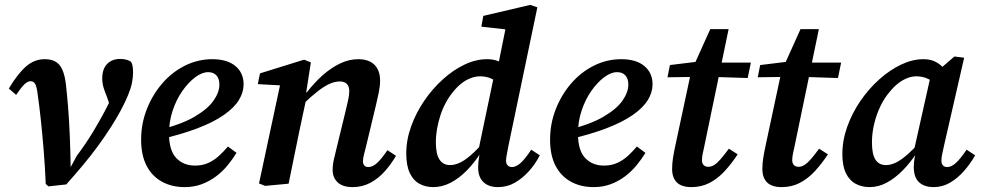

<svg xmlns="http://www.w3.org/2000/svg" viewBox="-20 -751 4010 785"><path d="M167 1Q164 -70 158.5 -137.5Q153 -205 146.5 -265Q140 -325 133 -373Q129 -401 122.5 -410Q116 -419 105 -419Q93 -419 79.5 -406Q66 -393 46 -363L16 -389Q52 -449 86 -479Q120 -509 163 -509Q203 -509 222.5 -486Q242 -463 249 -411Q254 -367 258.5 -311Q263 -255 265.5 -192Q268 -129 269 -66H268L294 -114Q312 -138 329 -163Q346 -188 362 -214.5Q378 -241 393.5 -269Q409 -297 424 -327Q431 -342 436.5 -357Q442 -372 447 -386L437 -297L418 -353Q410 -372 404 -391Q398 -410 398 -430Q398 -469 418 -489.5Q438 -510 471 -510Q487 -510 498.5 -506.5Q510 -503 516 -498Q520 -491 522 -481Q524 -471 524 -454Q524 -434 519.5 -412Q515 -390 504 -363Q493 -336 474 -300Q458 -270 434.5 -233Q411 -196 381.5 -155.5Q352 -115 318.5 -75Q285 -35 251 3L178 11Z M735 14Q682 14 641.5 -8.5Q601 -31 579 -74Q557 -117 557 -180Q557 -245 580 -304Q603 -363 643 -409.5Q683 -456 736 -482.5Q789 -509 848 -509Q909 -509 942.5 -481Q976 -453 976 -406Q976 -374 957 -342.5Q938 -311 896 -281.5Q854 -252 787.5 -226.5Q721 -201 625 -179L623 -218Q719 -241 774 -273Q829 -305 853 -339.5Q877 -374 877 -405Q877 -429 865 -442.5Q853 -456 831 -456Q806 -456 778 -435Q750 -414 725.5 -379Q701 -344 686 -299Q671 -254 671 -205Q671 -136 700.5 -105Q730 -74 777 -74Q808 -74 832 -85Q856 -96 875.5 -114Q895 -132 912 -152L947 -126Q931 -100 910.5 -75Q890 -50 863.5 -30Q837 -10 805 2Q773 14 735 14Z M1064 9 1039 -1 1131 -431 1163 -400 1034 -407 1043 -451 1223 -507 1251 -496 1230 -361 1234 -356 1206 -225Q1194 -169 1183 -113Q1172 -57 1160 0ZM1422 14Q1381 14 1360.5 -5.5Q1340 -25 1340 -56Q1340 -78 1345.5 -101Q1351 -124 1357 -149L1393 -297Q1399 -322 1403.5 -342.5Q1408 -363 1408 -378Q1408 -398 1398 -408Q1388 -418 1369 -418Q1349 -418 1327 -408Q1305 -398 1278 -377Q1251 -356 1217 -323L1215 -373H1234Q1266 -414 1300 -444Q1334 -474 1370.5 -491.5Q1407 -509 1445 -509Q1488 -509 1511 -486Q1534 -463 1534 -422Q1534 -399 1529 -374.5Q1524 -350 1518 -325L1477 -154Q1472 -134 1468 -118.5Q1464 -103 1464 -92Q1464 -81 1469.5 -74.5Q1475 -68 1486 -68Q1503 -68 1521 -84Q1539 -100 1564 -137L1599 -114Q1580 -81 1554 -51.5Q1528 -22 1495 -4Q1462 14 1422 14Z M1751 14Q1720 14 1695 0.5Q1670 -13 1655.5 -43.5Q1641 -74 1641 -124Q1641 -179 1661 -234.5Q1681 -290 1714.5 -339Q1748 -388 1790.5 -426.5Q1833 -465 1879.5 -487Q1926 -509 1971 -509Q1994 -509 2011.5 -503Q2029 -497 2045 -484.5Q2061 -472 2078 -452L2031 -397Q2010 -420 1989 -429.5Q1968 -439 1943 -439Q1923 -439 1903 -431Q1883 -423 1865.5 -409Q1848 -395 1833 -376Q1817 -357 1803.5 -332.5Q1790 -308 1781 -280.5Q1772 -253 1767 -225Q1762 -197 1762 -170Q1762 -121 1777 -98.5Q1792 -76 1820 -76Q1839 -76 1859.5 -85.5Q1880 -95 1906 -117.5Q1932 -140 1965 -179L1972 -127H1946Q1920 -86 1888.5 -54Q1857 -22 1822.5 -4Q1788 14 1751 14ZM2016 14Q1978 14 1956.5 -6.5Q1935 -27 1935 -66Q1935 -79 1936.5 -92.5Q1938 -106 1941 -124L1934 -127L2001 -447L2012 -461L2052 -659L2082 -627L1948 -642L1956 -686L2148 -731L2177 -721L2059 -156Q2055 -134 2052 -119Q2049 -104 2049 -94Q2049 -82 2055.5 -75Q2062 -68 2073 -68Q2090 -68 2108.5 -84.5Q2127 -101 2152 -139L2187 -116Q2168 -79 2141.5 -50Q2115 -21 2084 -3.5Q2053 14 2016 14Z M2407 14Q2354 14 2313.5 -8.5Q2273 -31 2251 -74Q2229 -117 2229 -180Q2229 -245 2252 -304Q2275 -363 2315 -409.5Q2355 -456 2408 -482.5Q2461 -509 2520 -509Q2581 -509 2614.5 -481Q2648 -453 2648 -406Q2648 -374 2629 -342.5Q2610 -311 2568 -281.5Q2526 -252 2459.5 -226.5Q2393 -201 2297 -179L2295 -218Q2391 -241 2446 -273Q2501 -305 2525 -339.5Q2549 -374 2549 -405Q2549 -429 2537 -442.5Q2525 -456 2503 -456Q2478 -456 2450 -435Q2422 -414 2397.5 -379Q2373 -344 2358 -299Q2343 -254 2343 -205Q2343 -136 2372.5 -105Q2402 -74 2449 -74Q2480 -74 2504 -85Q2528 -96 2547.5 -114Q2567 -132 2584 -152L2619 -126Q2603 -100 2582.5 -75Q2562 -50 2535.5 -30Q2509 -10 2477 2Q2445 14 2407 14Z M2709 -435 2719 -485 2857 -502V-495H3050L3037 -432L2851 -438L2848 -437ZM2807 14Q2767 14 2747.5 -5Q2728 -24 2728 -60Q2728 -83 2731.5 -105Q2735 -127 2741 -155L2806 -459L2884 -632H2959L2860 -155Q2855 -134 2852.5 -120Q2850 -106 2850 -96Q2850 -83 2857 -76Q2864 -69 2876 -69Q2888 -69 2900 -76.5Q2912 -84 2926 -100Q2940 -116 2960 -143L2996 -120Q2971 -82 2943 -51.5Q2915 -21 2881.5 -3.5Q2848 14 2807 14Z M3078 -435 3088 -485 3226 -502V-495H3419L3406 -432L3220 -438L3217 -437ZM3176 14Q3136 14 3116.5 -5Q3097 -24 3097 -60Q3097 -83 3100.5 -105Q3104 -127 3110 -155L3175 -459L3253 -632H3328L3229 -155Q3224 -134 3221.5 -120Q3219 -106 3219 -96Q3219 -83 3226 -76Q3233 -69 3245 -69Q3257 -69 3269 -76.5Q3281 -84 3295 -100Q3309 -116 3329 -143L3365 -120Q3340 -82 3312 -51.5Q3284 -21 3250.5 -3.5Q3217 14 3176 14Z M3535 14Q3504 14 3478.5 0.5Q3453 -13 3438.5 -43Q3424 -73 3424 -121Q3424 -177 3444 -233Q3464 -289 3498 -338.5Q3532 -388 3575 -426.5Q3618 -465 3664.5 -487Q3711 -509 3755 -509Q3780 -509 3798 -501.5Q3816 -494 3831.5 -479.5Q3847 -465 3863 -444L3818 -398Q3797 -418 3774.5 -428.5Q3752 -439 3727 -439Q3708 -439 3689 -431.5Q3670 -424 3652 -410Q3634 -396 3618 -376Q3596 -351 3579.5 -316.5Q3563 -282 3554 -244Q3545 -206 3545 -169Q3545 -120 3559.5 -98Q3574 -76 3602 -76Q3621 -76 3641.5 -85.5Q3662 -95 3688 -117.5Q3714 -140 3749 -179L3751 -127H3729Q3702 -86 3671 -54.5Q3640 -23 3606 -4.5Q3572 14 3535 14ZM3797 14Q3759 14 3737.5 -6Q3716 -26 3716 -68Q3716 -79 3717 -89Q3718 -99 3720 -108Q3722 -117 3724 -126L3715 -128L3788 -454L3808 -456L3882 -520L3922 -515L3840 -157Q3835 -135 3832 -120Q3829 -105 3829 -94Q3829 -82 3835 -75Q3841 -68 3853 -68Q3870 -68 3888.5 -85Q3907 -102 3932 -139L3967 -116Q3947 -81 3921 -51.5Q3895 -22 3864 -4Q3833 14 3797 14Z"/></svg>

Font: Source Serif 4 SemiBold
Style: Italic
Weight: 600
Italic angle: -12°
Designer: Frank Grießhammer
Foundry: Adobe Systems Incorporated
Version: Version 4.004;hotconv 1.0.116;makeotfexe 2.5.65601